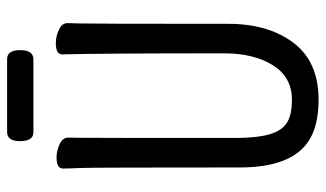

<svg xmlns="http://www.w3.org/2000/svg" viewBox="-208 -684 916 540"><g transform="rotate(-90 250.0 -414.0)"><path d="M240 24Q167 24 125 -3Q49 -51 49 -198Q49 -618 47.5 -648Q46 -678 46 -695Q46 -713 78 -713Q95 -713 114 -704.5Q133 -696 133 -680Q133 -668 132.5 -639Q132 -610 132 -210Q132 -150 142 -115Q152 -80 174 -65.5Q196 -51 240 -51Q303 -51 336.5 -104.5Q370 -158 370 -242Q370 -595 367 -697Q367 -715 399 -715Q417 -715 436 -706.5Q455 -698 455 -682Q455 -670 454 -645Q453 -620 453 -230Q453 -117 399.5 -46.5Q346 24 240 24ZM148 -778Q123 -778 123 -816Q123 -852 149 -852H354Q379 -852 379 -815Q379 -778 353 -778Z"/></g></svg>

Font: LXGW WenKai Mono Medium
Style: Regular
Weight: 500
Monospace: yes
Designer: LXGW / Fontworks Inc.
Foundry: LXGW / Fontworks Inc.
Version: Version 1.520; June 14, 2025